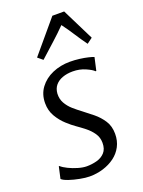

<svg xmlns="http://www.w3.org/2000/svg" viewBox="-154 -883 718 964"><g transform="rotate(-20 205.0 -401.0)"><path d="M365 -476.5H361Q351 -487.5 320 -501.2Q289 -515 252 -515Q221.5 -515 197.5 -506.2Q173.5 -497.5 159 -480.2Q144.5 -463 142.5 -436.5Q141 -408 153.8 -385.2Q166.5 -362.5 187.2 -344.2Q208 -326 229 -310.5Q253.5 -292 280.5 -270Q307.5 -248 326.8 -218.5Q346 -189 346 -148Q346 -110.5 330.5 -81Q315 -51.5 288 -31.5Q261 -11.5 226.5 -0.8Q192 10 153.5 10Q132 10 102 4.2Q72 -1.5 46 -10.2Q20 -19 10.5 -28.5L24.5 -91.5H27.5Q39.5 -80.5 62.5 -69.2Q85.5 -58 111.2 -50.5Q137 -43 157 -43Q184.5 -43 210.8 -50Q237 -57 254 -75.5Q271 -94 271 -127Q271 -156 255.5 -178.5Q240 -201 217.5 -218.8Q195 -236.5 174 -251Q155 -264 130 -286.8Q105 -309.5 86.5 -340.8Q68 -372 68 -412Q68 -459.5 93.8 -494Q119.5 -528.5 162.2 -547Q205 -565.5 255.5 -565.5Q281.5 -565.5 306.8 -562.2Q332 -559 351.8 -554.2Q371.5 -549.5 380.5 -545.5ZM135 -619.5 108.5 -641.5 252.5 -812.5H315.5L400.5 -641.5L371 -619.5Q346.5 -653 325.5 -686Q304.5 -719 279 -753Q246 -719.5 209.2 -686.5Q172.5 -653.5 135 -619.5Z"/></g></svg>

Font: Merriweather 24pt Light
Style: Italic
Weight: 300
Italic angle: -7.8°
Version: Version 2.101